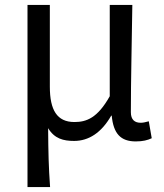

<svg xmlns="http://www.w3.org/2000/svg" viewBox="-20 -563 668 782"><path d="M92 199H184C178 114 177 66 176 -41C202 2 238 11 282 11C341 11 393 -22 433 -92H435C442 -19 471 13 533 13C562 13 581 8 598 0L586 -69C572 -65 562 -63 553 -63C529 -63 513 -75 513 -106C513 -237 517 -396 519 -543H427V-171C377 -82 332 -66 283 -66C212 -66 183 -115 183 -210V-543H92Z"/></svg>

Font: Source Han Sans HK
Style: Regular
Weight: 400
Designer: Ryoko NISHIZUKA 西塚涼子 (kana, bopomofo & ideographs); Paul D. Hunt (Latin, Greek & Cyrillic); Sandoll Communications 산돌커뮤니
Foundry: Adobe
Version: Version 2.000;hotconv 1.0.107;makeotfexe 2.5.65593